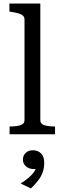

<svg xmlns="http://www.w3.org/2000/svg" viewBox="-20 -756 349 1081"><path d="M207 -736V-80Q207 -58 229.5 -51Q252 -44 288 -44H290V0H34V-44H36Q72 -44 95 -51Q118 -58 118 -80V-644Q118 -659 110 -667Q102 -675 86 -680Q70 -685 44 -689L33 -691V-736ZM154 305 96 277Q119 263 138.5 247Q158 231 170.5 213.5Q183 196 183 180L199 191Q192 194 185 195Q178 196 172 196Q144 196 126.5 181Q109 166 109 143Q109 119 125 104.5Q141 90 165 90Q193 90 211 107.5Q229 125 229 160Q229 189 220.5 213.5Q212 238 195 260Q178 282 154 305Z"/></svg>

Font: Roboto Serif 28pt
Style: Regular
Weight: 400
Designer: Greg Gazdowicz
Foundry: Commercial Type
Version: Version 1.008